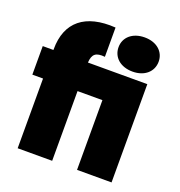

<svg xmlns="http://www.w3.org/2000/svg" viewBox="-140 -911 966 1030"><g transform="rotate(20 342.5 -396.0)"><path d="M346 -788C171 -800 74 -721 74 -566V-561H13V-398H74V0H271V-398H413V0H610V-561H271C274 -611 294 -626 346 -621ZM512 -597C581 -597 626 -638 626 -695C626 -751 581 -792 512 -792C442 -792 397 -751 397 -695C397 -638 442 -597 512 -597Z"/></g></svg>

Font: Poppins STUK1
Style: Regular
Weight: 400
Designer: Jonny Pinhorn (original), Sammy Jo Hughes (modified version)
Foundry: Type Mafia
Version: Version 1.002;hotconv 1.0.109;makeotfexe 2.5.65596